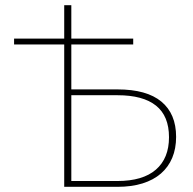

<svg xmlns="http://www.w3.org/2000/svg" viewBox="-20 -723 747 743"><path d="M434 -22.5Q532.5 -22.5 583.2 -66.5Q634 -110.5 634 -192Q634 -274 583.8 -314.2Q533.5 -354.5 435 -354.5H256V-22.5ZM435 -377Q547.5 -377 604.5 -329.8Q661.5 -282.5 661.5 -193.5Q661.5 -148 646.5 -112.2Q631.5 -76.5 602.8 -51.5Q574 -26.5 531.5 -13.2Q489 0 434 0H228.5V-551H34.5V-573.5H228.5V-703H256V-573.5H495.5V-551H256V-377Z"/></svg>

Font: Lato ExtraLight
Style: Regular
Weight: 275
Designer: Lukasz Dziedzic with Adam Twardoch and Botio Nikoltchev
Foundry: tyPoland Lukasz Dziedzic
Version: Version 2.015; 2015-08-06; http://www.latofonts.com/